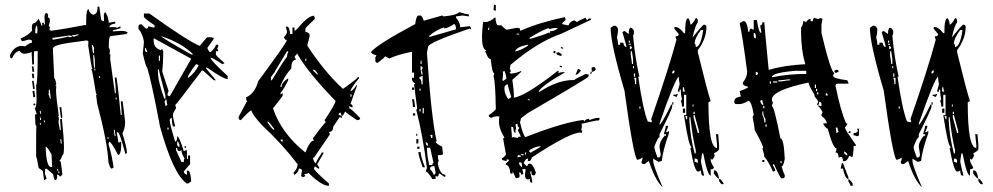

<svg xmlns="http://www.w3.org/2000/svg" viewBox="-20 -772 4281 828"><path d="M140.6 -627 141.6 -646.5 139.6 -662.1Q131.8 -661.1 131.8 -629.9ZM232.4 -24.4 236.3 -25.4 235.4 -33.2 231.4 -32.2ZM227.5 -35.2 231.4 -36.1 230.5 -43.9 226.6 -43ZM205.1 -51.8 202.1 -106.4Q183.6 -139.6 176.8 -139.6Q179.7 -51.8 200.2 -51.8ZM448.2 -172.9 447.3 -180.7H443.4L444.3 -172.9ZM246.1 -152.3 244.1 -171.9H240.2L242.2 -152.3ZM474.6 -184.6 478.5 -185.5 474.6 -211.9H470.7ZM156.2 -234.4 155.3 -242.2H151.4L152.3 -234.4ZM169.9 -244.1 173.8 -245.1 172.9 -252.9 168.9 -252ZM153.3 -253.9 157.2 -254.9 155.3 -265.6H151.4ZM153.3 -281.2 157.2 -282.2 155.3 -293.9 151.4 -293ZM479.5 -342.8 483.4 -343.8 482.4 -351.6 478.5 -350.6ZM199.2 -346.7 194.3 -385.7H190.4V-373Q190.4 -366.2 188.5 -365.2Q193.4 -359.4 195.3 -346.7ZM408.2 -435.5 412.1 -436.5 410.2 -444.3 406.2 -443.4ZM387.7 -467.8 391.6 -468.8 390.6 -476.6 386.7 -475.6ZM385.7 -479.5 389.6 -480.5 388.7 -516.6 385.7 -534.2H381.8Q383.8 -491.2 385.7 -479.5ZM380.9 -542 384.8 -543 385.7 -566.4Q380.9 -573.2 379.9 -578.1L376 -577.1ZM207 -600.6Q252 -607.4 272.5 -614.3Q280.3 -611.3 284.2 -611.3L292 -616.2L299.8 -613.3Q305.7 -618.2 318.4 -620.1V-624Q288.1 -620.1 288.1 -617.2V-616.2L279.3 -619.1L206.1 -608.4ZM217.8 4.9 212.9 -1 209 -20.5Q182.6 -44.9 178.7 -44.9L174.8 -43L173.8 -23.4L180.7 -2L173.8 3.9H169.9L165 -34.2L146.5 -47.9Q139.6 -91.8 135.7 -96.7Q135.7 -221.7 136.7 -228.5L132.8 -234.4L130.9 -278.3L138.7 -279.3L129.9 -305.7Q137.7 -306.6 137.7 -346.7L135.7 -405.3Q142.6 -406.2 142.6 -551.8L127 -550.8L126 -522.5L127 -495.1L119.1 -493.2L116.2 -548.8L108.4 -543.9L86.9 -540Q72.3 -540 64.5 -552.7Q44.9 -549.8 32.2 -521.5L31.2 -520.5Q24.4 -520.5 23.9 -525.9Q23.4 -531.2 23.4 -535.2Q39.1 -569.3 69.3 -574.2L88.9 -572.3Q106.4 -586.9 118.2 -587.9L116.2 -599.6Q112.3 -599.6 104.5 -601.6Q82 -594.7 74.2 -593.8Q73.2 -597.7 68.4 -605.5Q99.6 -618.2 118.2 -639.6L117.2 -652.3Q117.2 -670.9 126 -671.9Q134.8 -672.9 146.5 -691.4Q158.2 -668 159.2 -661.1L163.1 -662.1L161.1 -673.8H168.9L169.9 -666L173.8 -667L171.9 -696.3Q171.9 -713.9 178.7 -715.8Q187.5 -714.8 187.5 -705.1L186.5 -696.3H187.5Q194.3 -696.3 195.3 -684.6Q195.3 -676.8 190.4 -661.1L195.3 -654.3Q193.4 -647.5 193.4 -643.6Q193.4 -641.6 201.2 -639.6Q255.9 -646.5 351.6 -665V-681.6Q351.6 -732.4 362.3 -732.4Q364.3 -715.8 381.8 -708Q400.4 -712.9 400.4 -734.4V-743.2H408.2L416 -688.5Q416 -683.6 428.7 -679.7L427.7 -703.1Q427.7 -717.8 434.6 -718.8Q447.3 -701.2 449.2 -673.8L476.6 -678.7L477.5 -670.9Q452.1 -666 452.1 -656.2V-654.3L466.8 -655.3Q483.4 -655.3 484.4 -651.4Q491.2 -656.2 499 -658.2L500 -650.4L465.8 -640.6L466.8 -636.7Q491.2 -638.7 500 -638.7Q529.3 -638.7 530.3 -629.9L523.4 -625L457 -616.2Q449.2 -615.2 449.2 -576.2V-567.4Q454.1 -558.6 454.1 -552.7Q454.1 -545.9 452.1 -540Q452.1 -537.1 456.1 -537.1L455.1 -517.6L475.6 -370.1H479.5Q479.5 -404.3 474.6 -437.5H482.4Q491.2 -380.9 500 -282.2L501 -275.4L504.9 -276.4Q502.9 -322.3 501 -334L508.8 -335.9Q519.5 -252 519.5 -245.1Q519.5 -216.8 507.8 -197.3Q526.4 -137.7 527.3 -115.2Q527.3 -109.4 520.5 -108.4Q496.1 -202.1 487.3 -202.1L483.4 -201.2L491.2 -156.2L501 -161.1L502.9 -157.2V-151.4Q502.9 -105.5 489.3 -103.5Q460 -161.1 450.2 -161.1V-158.2Q450.2 -153.3 447.3 -153.3Q463.9 -97.7 469.7 -49.8L461.9 -44.9Q454.1 -44.9 447.3 -74.2Q443.4 -158.2 399.4 -324.2L394.5 -360.4Q394.5 -363.3 397.5 -363.3L393.6 -371.1Q380.9 -455.1 374 -474.6H377.9Q374 -482.4 360.4 -575.2L361.3 -594.7L353.5 -597.7L275.4 -586.9Q208 -577.1 208 -561.5L213.9 -435.5Q218.8 -431.6 222.7 -410.2Q222.7 -406.2 218.8 -404.3Q218.8 -402.3 220.7 -402.3H222.7Q221.7 -393.6 221.7 -383.8Q221.7 -354.5 233.4 -273.4Q233.4 -269.5 229.5 -268.6Q230.5 -265.6 234.4 -265.6L232.4 -245.1L238.3 -210.9H242.2L239.3 -257.8L247.1 -259.8Q255.9 -173.8 255.9 -134.8Q255.9 -103.5 249 -102.5Q242.2 -81.1 236.3 -80.1L242.2 -73.2L249 -21.5Q249 -16.6 238.3 -9.8Q238.3 -15.6 225.6 -19.5L226.6 -11.7Q226.6 3.9 217.8 4.9ZM243.2 -261.7 236.3 -308.6 244.1 -310.5 249 -268.6Q249 -263.7 243.2 -261.7ZM125 -317.4 124 -324.2 130.9 -326.2 132.8 -318.4ZM124 -352.5 120.1 -378.9 127.9 -380.9 131.8 -353.5ZM123 -387.7 118.2 -422.9 125 -423.8 129.9 -388.7ZM120.1 -434.6 117.2 -454.1 125 -455.1 127.9 -435.5ZM120.1 -461.9 117.2 -485.4 124 -486.3 127.9 -462.9Z M600.6 -713.9H624Q795.9 -590.8 841.8 -574.2Q871.1 -611.3 874 -611.3H892.6L902.3 -607.4Q902.3 -602.5 874 -565.4Q880.9 -546.9 887.7 -546.9Q911.1 -568.4 911.1 -579.1H920.9V-570.3Q920.9 -565.4 916 -565.4L920.9 -555.7V-550.8H911.1V-537.1Q911.1 -532.2 948.2 -500L939.5 -495.1Q896.5 -523.4 887.7 -523.4Q887.7 -511.7 961.9 -444.3V-430.7Q944.3 -430.7 878.9 -476.6L869.1 -481.4V-476.6L911.1 -425.8H902.3L855.5 -467.8H850.6Q739.3 -319.3 735.4 -319.3Q739.3 -310.5 739.3 -305.7Q725.6 -284.2 725.6 -277.3Q725.6 -265.6 735.4 -226.6H725.6Q720.7 -244.1 720.7 -263.7Q711.9 -261.7 711.9 -253.9Q711.9 -238.3 735.4 -161.1Q744.1 -161.1 744.1 -184.6Q753.9 -181.6 772.5 -120.1L781.2 -124H786.1V-86.9H791V-101.6H799.8V-64.5Q772.5 -34.2 772.5 -31.2Q772.5 -24.4 786.1 -17.6V-36.1H791Q800.8 -36.1 804.7 9.8L791 19.5H786.1Q727.5 -18.6 669.9 -226.6Q632.8 -423.8 614.3 -481.4Q609.4 -481.4 595.7 -542Q600.6 -583 600.6 -592.8Q596.7 -622.1 577.1 -648.4V-658.2Q578.1 -667 586.9 -667H590.8L609.4 -648.4Q619.1 -648.4 619.1 -658.2L642.6 -653.3H646.5V-663.1Q600.6 -693.4 600.6 -700.2ZM674.8 -616.2Q681.6 -606.4 804.7 -537.1H813.5Q763.7 -586.9 674.8 -616.2ZM642.6 -607.4V-597.7Q642.6 -563.5 674.8 -555.7Q674.8 -560.5 679.7 -560.5L683.6 -550.8V-528.3Q683.6 -502.9 679.7 -462.9L707 -379.9Q702.1 -371.1 702.1 -361.3L711.9 -356.4L804.7 -518.6ZM605.5 -565.4V-550.8L614.3 -546.9V-550.8Q609.4 -560.5 609.4 -565.4ZM665 -532.2V-509.8H669.9V-532.2ZM791 -444.3V-435.5Q823.2 -460 836.9 -491.2L828.1 -495.1Q821.3 -495.1 791 -444.3ZM661.1 -472.7V-462.9Q661.1 -420.9 688.5 -346.7H693.4V-361.3Q665 -465.8 665 -472.7ZM693.4 -342.8Q693.4 -333 688.5 -333Q693.4 -325.2 693.4 -314.5L702.1 -319.3Q698.2 -327.1 698.2 -342.8ZM702.1 -221.7V-212.9H707V-221.7ZM744.1 -161.1V-147.5Q746.1 -138.7 753.9 -138.7V-147.5Q749 -156.2 749 -161.1ZM776.4 -142.6H781.2V-133.8H776.4ZM739.3 -133.8V-124L762.7 -73.2H772.5Q772.5 -86.9 776.4 -86.9Q762.7 -110.4 762.7 -124L753.9 -120.1Q744.1 -120.1 744.1 -133.8Z M1454.1 -272.5Q1449.2 -281.2 1449.2 -286.1Q1440.4 -285.2 1440.4 -277.3Q1449.2 -272.5 1454.1 -272.5ZM1199.2 -161.1V-169.9H1189.5Q1191.4 -161.1 1199.2 -161.1ZM1162.1 -211.9V-216.8Q1138.7 -249 1133.8 -249V-244.1Q1155.3 -211.9 1162.1 -211.9ZM1496.1 -355.5V-365.2H1491.2V-355.5ZM1352.5 -448.2Q1342.8 -471.7 1329.1 -471.7Q1329.1 -465.8 1352.5 -448.2ZM1300.8 -508.8V-518.6H1296.9V-508.8ZM1296.9 -114.3Q1316.4 -166 1334 -166L1329.1 -174.8Q1379.9 -244.1 1384.8 -244.1L1379.9 -253.9Q1426.8 -324.2 1426.8 -336.9Q1307.6 -460 1263.7 -537.1V-541Q1260.7 -541 1250 -527.3L1254.9 -518.6V-513.7Q1236.3 -513.7 1236.3 -476.6Q1210.9 -451.2 1189.5 -402.3V-397.5H1194.3Q1194.3 -416 1222.7 -434.6V-425.8Q1205.1 -389.6 1189.5 -370.1V-365.2L1199.2 -370.1V-360.4Q1199.2 -356.4 1157.2 -304.7Q1193.4 -197.3 1296.9 -114.3ZM1152.3 -425.8Q1203.1 -510.7 1217.8 -527.3Q1217.8 -538.1 1222.7 -545.9V-550.8H1217.8L1167 -466.8Q1167 -462.9 1148.4 -439.5V-425.8ZM1454.1 -272.5V-262.7L1445.3 -267.6L1417 -225.6Q1417 -203.1 1398.4 -203.1L1403.3 -193.4L1334 -91.8H1329.1Q1335 -68.4 1342.8 -68.4Q1342.8 -76.2 1366.2 -110.4V-114.3H1375V-110.4L1347.7 -63.5L1356.4 -49.8V-44.9H1352.5L1337.9 -54.7L1334 -44.9Q1334 -37.1 1398.4 19.5V29.3Q1366.2 29.3 1310.5 -26.4Q1302.7 -21.5 1292 -21.5L1296.9 -12.7L1287.1 -7.8L1278.3 -12.7L1282.2 -36.1Q1282.2 -44.9 1268.6 -44.9Q1268.6 -31.2 1250 -17.6L1245.1 -26.4Q1263.7 -45.9 1263.7 -63.5Q1193.4 -155.3 1111.3 -230.5Q1064.5 -282.2 1064.5 -295.9Q1056.6 -295.9 1018.6 -253.9Q1008.8 -253.9 1008.8 -267.6L1041 -328.1Q1041 -333 1045.9 -333Q1041 -341.8 1041 -351.6Q1081.1 -371.1 1092.8 -420.9Q1203.1 -570.3 1217.8 -597.7Q1210.9 -597.7 1204.1 -611.3Q1217.8 -626 1217.8 -634.8L1212.9 -657.2H1217.8Q1228.5 -657.2 1231.4 -625H1241.2V-653.3H1250V-638.7Q1254.9 -638.7 1287.1 -675.8Q1315.4 -704.1 1334 -704.1L1337.9 -694.3V-690.4Q1296.9 -652.3 1296.9 -648.4V-634.8Q1315.4 -631.8 1315.4 -620.1Q1315.4 -611.3 1305.7 -579.1V-574.2Q1380.9 -460 1459 -388.7Q1518.6 -430.7 1523.4 -439.5H1528.3V-434.6Q1494.1 -393.6 1491.2 -378.9Q1500 -378.9 1519.5 -407.2V-402.3L1491.2 -323.2Q1501 -322.3 1501 -309.6H1496.1L1486.3 -314.5V-304.7Q1493.2 -304.7 1533.2 -262.7Q1533.2 -253.9 1519.5 -253.9Q1482.4 -278.3 1467.8 -291Q1460.9 -272.5 1454.1 -272.5Z M1831.1 -612.3 1946.3 -645.5Q1946.3 -668 1937.5 -668Q1909.2 -649.4 1895.5 -649.4V-654.3Q1856.4 -640.6 1831.1 -617.2ZM1849.6 -18.6Q1858.4 -18.6 1858.4 -28.3L1853.5 -55.7Q1835 -55.7 1835 -46.9V-42Q1849.6 -26.4 1849.6 -18.6ZM1844.7 -60.5Q1844.7 -69.3 1849.6 -69.3L1835 -134.8H1821.3V-129.9Q1821.3 -103.5 1831.1 -60.5ZM1826.2 -143.6Q1826.2 -158.2 1816.4 -158.2V-153.3Q1818.4 -143.6 1826.2 -143.6ZM1844.7 -176.8V-190.4H1835Q1839.8 -181.6 1839.8 -176.8ZM1793.9 -292V-301.8H1789.1V-292ZM1807.6 -283.2V-306.6H1802.7V-283.2ZM1793.9 -380.9V-389.6H1789.1V-380.9ZM1802.7 -408.2V-445.3Q1793.9 -440.4 1789.1 -440.4V-431.6Q1797.9 -431.6 1797.9 -408.2ZM1802.7 -450.2Q1802.7 -460 1797.9 -468.8Q1802.7 -477.5 1802.7 -482.4L1793.9 -487.3V-473.6L1797.9 -450.2ZM1797.9 -496.1V-510.7H1793.9V-496.1ZM1858.4 0H1844.7Q1824.2 -32.2 1816.4 -32.2Q1816.4 -37.1 1821.3 -46.9Q1802.7 -192.4 1775.4 -296.9Q1775.4 -301.8 1779.3 -301.8L1765.6 -408.2Q1770.5 -408.2 1770.5 -413.1Q1763.7 -413.1 1756.8 -426.8V-436.5H1765.6V-459H1756.8V-547.9H1752Q1687.5 -534.2 1659.2 -519.5L1640.6 -529.3Q1640.6 -524.4 1608.4 -501Q1598.6 -501 1598.6 -510.7V-524.4L1603.5 -533.2Q1580.1 -540 1580.1 -547.9Q1608.4 -582 1770.5 -668Q1775.4 -705.1 1784.2 -705.1H1793.9Q1799.8 -705.1 1807.6 -682.6L1886.7 -705.1Q1890.6 -705.1 1890.6 -701.2Q1945.3 -705.1 1960.9 -719.7Q1991.2 -710 2002 -710V-701.2Q1998 -701.2 1974.6 -705.1L1946.3 -701.2V-696.3Q1964.8 -674.8 1964.8 -654.3L2006.8 -659.2L2011.7 -649.4V-645.5Q2006.8 -645.5 2006.8 -649.4Q1826.2 -587.9 1826.2 -570.3Q1821.3 -546.9 1821.3 -543Q1839.8 -262.7 1863.3 -162.1H1858.4Q1858.4 -153.3 1886.7 -139.6L1890.6 -106.4Q1883.8 -102.5 1868.2 -102.5Q1868.2 -86.9 1872.1 -79.1Q1868.2 -70.3 1868.2 -65.4Q1877.9 -18.6 1900.4 -18.6V-9.8H1895.5L1877 -23.4H1872.1Q1872.1 -9.8 1863.3 -9.8Q1863.3 -13.7 1858.4 -13.7ZM1812.5 -50.8H1802.7Q1784.2 -101.6 1784.2 -116.2H1793.9Q1793.9 -98.6 1812.5 -50.8ZM1789.1 -129.9H1779.3V-139.6H1789.1ZM1784.2 -153.3H1775.4V-171.9H1784.2ZM1779.3 -185.5H1775.4V-195.3H1779.3ZM1770.5 -273.4H1760.7V-283.2H1770.5ZM1770.5 -310.5H1760.7Q1760.7 -325.2 1756.8 -343.8H1765.6ZM1765.6 -384.8H1756.8V-394.5H1765.6Z M2267.6 -604.5Q2324.2 -621.1 2347.7 -631.8L2351.6 -629.9L2352.5 -637.7H2357.4Q2370.1 -637.7 2386.7 -650.4Q2380.9 -651.4 2375 -651.4Q2363.3 -651.4 2350.6 -646.5Q2348.6 -646.5 2348.6 -649.4V-650.4Q2332 -650.4 2264.6 -609.4L2263.7 -604.5ZM2230.5 -50.8 2231.4 -55.7Q2229.5 -63.5 2229.5 -67.4V-70.3L2219.7 -72.3L2218.8 -66.4Q2218.8 -60.5 2230.5 -50.8ZM2210.9 -93.8Q2218.8 -95.7 2222.7 -95.7H2225.6L2226.6 -100.6L2213.9 -103.5ZM2237.3 -101.6 2238.3 -106.4 2228.5 -108.4 2227.5 -103.5ZM2247.1 -104.5 2249 -114.3 2245.1 -115.2 2243.2 -105.5ZM2267.6 -113.3Q2311.5 -137.7 2312.5 -140.6L2308.6 -141.6Q2274.4 -136.7 2260.7 -120.1ZM2212.9 -176.8Q2213.9 -182.6 2220.7 -182.6L2225.6 -181.6V-182.6Q2225.6 -186.5 2212.9 -210.9Q2218.8 -217.8 2219.7 -221.7Q2211.9 -223.6 2211.9 -234.4V-238.3L2203.1 -236.3L2206.1 -212.9L2203.1 -213.9V-198.2Q2194.3 -200.2 2193.4 -223.6L2185.5 -225.6L2184.6 -221.7Q2187.5 -191.4 2187.5 -181.6L2186.5 -178.7L2194.3 -180.7ZM2264.6 -338.9V-342.8L2256.8 -344.7L2255.9 -340.8ZM2171.9 -345.7Q2177.7 -345.7 2184.6 -354.5Q2169.9 -400.4 2169.9 -407.2V-408.2H2168Q2163.1 -408.2 2156.2 -399.4Q2155.3 -394.5 2155.3 -388.7Q2155.3 -369.1 2170.9 -345.7ZM2151.4 -423.8Q2153.3 -423.8 2164.1 -433.6Q2159.2 -464.8 2153.3 -466.8Q2152.3 -462.9 2149.4 -462.9H2148.4Q2149.4 -460 2149.4 -453.1Q2149.4 -443.4 2146.5 -424.8ZM2201.2 -549.8Q2226.6 -554.7 2256.8 -575.2L2257.8 -579.1H2254.9Q2206.1 -569.3 2201.2 -549.8ZM2087.9 -642.6 2090.8 -652.3 2086.9 -653.3 2084 -643.6ZM2216.8 -622.1 2217.8 -626 2209 -627.9 2208 -624ZM2275.4 16.6Q2264.6 14.6 2264.6 5.9L2265.6 0L2255.9 2Q2244.1 0 2244.1 -15.6Q2244.1 -26.4 2247.1 -42L2242.2 -43L2232.4 -42L2237.3 -21.5L2226.6 -18.6V-21.5Q2226.6 -27.3 2219.7 -29.3L2218.8 -25.4Q2220.7 -19.5 2220.7 -13.7L2219.7 -6.8L2209 -3.9L2204.1 -4.9L2191.4 -32.2L2189.5 -22.5L2180.7 -24.4Q2178.7 -58.6 2160.2 -62.5L2162.1 -67.4Q2173.8 -76.2 2175.8 -83L2166 -85L2164.1 -77.1Q2157.2 -79.1 2150.9 -80.6Q2144.5 -82 2144.5 -87.9V-90.8H2145.5Q2151.4 -90.8 2162.1 -105.5L2149.4 -175.8H2151.4Q2154.3 -175.8 2155.3 -178.7Q2131.8 -215.8 2131.8 -249Q2131.8 -259.8 2133.8 -269.5L2125 -270.5Q2112.3 -270.5 2098.6 -263.7Q2087.9 -266.6 2087.9 -273.4V-275.4Q2116.2 -294.9 2118.2 -301.8Q2116.2 -423.8 2108.4 -442.4L2111.3 -456.1Q2101.6 -458 2096.7 -516.6Q2083 -519.5 2075.2 -545.9L2070.3 -546.9L2077.1 -554.7Q2058.6 -559.6 2058.6 -612.3Q2058.6 -638.7 2063.5 -677.7L2072.3 -676.8Q2092.8 -676.8 2116.2 -698.2Q2119.1 -664.1 2127 -663.1H2141.6Q2159.2 -645.5 2165 -643.6L2210 -652.3L2222.7 -649.4L2221.7 -645.5Q2221.7 -640.6 2225.6 -639.6Q2300.8 -673.8 2416 -698.2L2418.9 -688.5L2418 -684.6L2405.3 -672.9L2404.3 -668L2431.6 -662.1Q2435.5 -677.7 2456.1 -684.6Q2463.9 -678.7 2468.8 -676.8Q2469.7 -680.7 2505.9 -696.3Q2505.9 -687.5 2513.7 -685.5Q2515.6 -692.4 2523.4 -692.4L2529.3 -691.4L2528.3 -686.5L2399.4 -626Q2298.8 -591.8 2181.6 -492.2L2178.7 -477.5L2183.6 -462.9H2182.6Q2179.7 -462.9 2177.7 -459Q2181.6 -458 2181.6 -455.1V-454.1Q2208 -457 2227.5 -465.8V-461.9L2189.5 -427.7Q2196.3 -378.9 2196.3 -359.4L2195.3 -350.6Q2246.1 -357.4 2385.7 -466.8L2389.6 -465.8L2387.7 -457Q2398.4 -460.9 2408.2 -460.9Q2413.1 -460.9 2417 -460Q2315.4 -402.3 2302.7 -377L2306.6 -376Q2385.7 -426.8 2450.2 -426.8H2457Q2459 -431.6 2505.9 -453.1L2519.5 -450.2Q2518.6 -446.3 2517.1 -440.9Q2515.6 -435.5 2255.9 -284.2L2226.6 -261.7L2222.7 -244.1Q2235.4 -188.5 2246.1 -180.7Q2410.2 -245.1 2497.1 -254.9V-252.9Q2497.1 -250 2501 -249Q2502 -255.9 2517.6 -259.8Q2521.5 -258.8 2521.5 -255.9V-253.9Q2545.9 -263.7 2559.6 -263.7L2566.4 -262.7L2563.5 -252.9H2561.5Q2549.8 -252.9 2488.3 -238.3Q2489.3 -234.4 2489.3 -229.5Q2489.3 -221.7 2486.3 -210L2491.2 -209L2489.3 -199.2L2482.4 -200.2Q2436.5 -200.2 2273.4 -92.8Q2269.5 -77.1 2261.7 -77.1L2255.9 -78.1L2257.8 -87.9H2255.9Q2246.1 -87.9 2238.3 -68.4L2250 -56.6L2253.9 -55.7Q2256.8 -66.4 2264.6 -66.4Q2278.3 -66.4 2291 -27.3Q2288.1 -15.6 2281.2 -15.6Q2271.5 -15.6 2271.5 -26.4L2272.5 -32.2L2267.6 -33.2L2266.6 -28.3Q2275.4 2.9 2275.4 13.7ZM2403.3 -481.4 2393.6 -484.4 2394.5 -489.3 2404.3 -486.3ZM2529.3 -452.1 2525.4 -453.1 2527.3 -462.9 2532.2 -461.9ZM2461.9 -449.2 2472.7 -475.6Q2475.6 -474.6 2478.5 -472.7Q2481.4 -470.7 2485.4 -467.8Q2471.7 -449.2 2461.9 -449.2ZM2532.2 -461.9 2531.2 -480.5 2542 -483.4Q2548.8 -479.5 2548.8 -473.6Q2548.8 -465.8 2532.2 -461.9ZM2400.4 -530.3 2386.7 -534.2Q2379.9 -536.1 2379.9 -542V-544.9L2389.6 -546.9Q2398.4 -540 2402.3 -539.1ZM2374 -542 2366.2 -543.9 2368.2 -552.7 2376 -550.8ZM2408.2 -561.5 2398.4 -564.5 2399.4 -569.3 2409.2 -566.4ZM2118.2 -725.6 2108.4 -728.5 2110.4 -752 2118.2 -750Z M2948.2 -693.4Q2957 -682.6 2957 -666Q2965.8 -666 2980.5 -693.4H2985.4L2989.3 -684.6V-674.8Q2978.5 -664.1 2966.8 -610.4Q3010.7 -666 3016.6 -666Q3026.4 -664.1 3026.4 -656.2Q3026.4 -604.5 2989.3 -555.7V-546.9Q3031.2 -375 3044.9 -335.9L3035.2 -331.1Q3035.2 -133.8 3072.3 -133.8V-147.5L3067.4 -193.4H3077.1L3081.1 -147.5V-128.9Q3081.1 -122.1 3058.6 -110.4L3062.5 -101.6Q3055.7 -83 3048.8 -83Q3048.8 -87.9 3044.9 -87.9V-83Q3044.9 -71.3 3058.6 -50.8Q3058.6 -42 3044.9 -42V-14.6Q3031.2 -14.6 3012.7 -110.4H3007.8L3002.9 -78.1Q3002.9 -69.3 3016.6 -14.6H3012.7Q3002.9 -14.6 3002.9 -37.1L2994.1 -32.2H2989.3Q2975.6 -32.2 2957 -133.8Q2961.9 -133.8 2961.9 -138.7Q2950.2 -138.7 2929.7 -275.4H2939.5V-363.3H2929.7V-312.5H2920.9Q2920.9 -328.1 2916 -335.9L2920.9 -344.7Q2916 -361.3 2916 -385.7H2911.1V-377H2902.3L2911.1 -409.2Q2907.2 -426.8 2907.2 -441.4Q2890.6 -430.7 2824.2 -239.3V-234.4Q2833 -236.3 2875 -321.3H2878.9V-312.5Q2878.9 -300.8 2824.2 -193.4V-179.7Q2816.4 -179.7 2801.8 -138.7Q2801.8 -127.9 2815.4 -92.8H2819.3Q2829.1 -92.8 2829.1 -106.4L2824.2 -138.7Q2824.2 -162.1 2847.7 -188.5Q2847.7 -184.6 2851.6 -184.6V-193.4H2842.8Q2851.6 -222.7 2851.6 -229.5H2861.3Q2861.3 -221.7 2851.6 -202.1H2856.4L2865.2 -207V-198.2Q2837.9 -121.1 2834 -78.1Q2824.2 -74.2 2819.3 -74.2L2796.9 -87.9V-78.1Q2796.9 -58.6 2837.9 36.1Q2803.7 2.9 2778.3 -78.1L2759.8 -64.5H2755.9Q2746.1 -64.5 2746.1 -74.2Q2751 -82 2751 -92.8Q2736.3 -83 2727.5 -83Q2710.9 -103.5 2672.9 -381.8Q2613.3 -583 2613.3 -652.3L2627 -661.1H2631.8Q2638.7 -661.1 2645.5 -647.5Q2645.5 -628.9 2640.6 -610.4Q2645.5 -592.8 2645.5 -579.1H2654.3V-587.9H2668Q2670.9 -569.3 2681.6 -569.3Q2681.6 -575.2 2664.1 -633.8L2672.9 -638.7L2691.4 -625Q2691.4 -652.3 2700.2 -652.3Q2707 -652.3 2713.9 -638.7V-633.8Q2713.9 -620.1 2710 -620.1Q2718.8 -521.5 2737.3 -441.4H2732.4Q2752 -302.7 2773.4 -248Q2778.3 -248 2788.1 -244.1Q2788.1 -248 2792 -248L2788.1 -257.8Q2865.2 -480.5 2897.5 -601.6L2893.6 -610.4V-615.2Q2907.2 -615.2 2907.2 -625L2888.7 -647.5V-656.2Q2909.2 -656.2 2929.7 -628.9H2934.6V-633.8Q2934.6 -693.4 2948.2 -693.4ZM3002.9 -642.6Q2975.6 -607.4 2975.6 -583Q2980.5 -583 2980.5 -569.3Q3002 -569.3 3012.7 -642.6ZM2691.4 -596.7V-587.9H2696.3V-596.7ZM2691.4 -583V-579.1H2700.2V-583ZM2696.3 -574.2V-560.5Q2705.1 -560.5 2705.1 -569.3ZM2700.2 -550.8V-533.2Q2705.1 -507.8 2705.1 -496.1H2710V-518.6L2705.1 -550.8ZM2710 -487.3V-477.5H2713.9V-487.3ZM2878.9 -459V-455.1Q2888.7 -455.1 2888.7 -463.9V-468.8Q2878.9 -466.8 2878.9 -459ZM2713.9 -455.1V-441.4H2718.8V-455.1ZM2713.9 -436.5Q2718.8 -429.7 2718.8 -409.2H2723.6V-436.5ZM2924.8 -395.5V-377H2934.6Q2929.7 -384.8 2929.7 -395.5ZM2902.3 -367.2V-363.3L2897.5 -353.5Q2888.7 -358.4 2883.8 -358.4V-363.3Q2894.5 -363.3 2902.3 -367.2ZM2878.9 -331.1H2883.8V-321.3H2878.9ZM2966.8 -321.3V-312.5H2970.7V-321.3ZM2737.3 -312.5V-303.7H2742.2V-312.5ZM2924.8 -303.7H2934.6V-285.2H2924.8ZM2970.7 -290V-280.3H2975.6V-290ZM2970.7 -275.4V-266.6L2989.3 -198.2H2994.1V-207L2975.6 -275.4ZM2934.6 -271.5Q2939.5 -262.7 2939.5 -257.8H2943.4V-271.5ZM2953.1 -266.6V-252.9Q2957 -177.7 2975.6 -110.4H2980.5V-124Q2966.8 -177.7 2957 -266.6ZM2975.6 -87.9V-74.2Q2980.5 -74.2 2989.3 -69.3V-78.1Q2989.3 -87.9 2980.5 -87.9ZM3058.6 -37.1H3062.5Q3075.2 -37.1 3081.1 -1Q3075.2 -1 3058.6 -23.4ZM3081.1 -1Q3088.9 -1 3099.6 17.6V22.5H3094.7Q3088.9 22.5 3081.1 8.8Z M3494.1 -694.3Q3503.9 -690.4 3508.8 -690.4Q3517.6 -694.3 3522.5 -694.3Q3522.5 -690.4 3527.3 -690.4L3522.5 -667V-629.9Q3563.5 -458 3578.1 -458L3573.2 -448.2V-444.3Q3573.2 -433.6 3633.8 -425.8L3638.7 -416V-411.1H3591.8Q3583 -410.2 3583 -402.3Q3605.5 -292 3628.9 -240.2H3633.8V-235.4L3624 -221.7Q3624 -212.9 3670.9 -147.5V-142.6H3661.1V-128.9L3657.2 -95.7H3652.3L3642.6 -100.6Q3633.8 -79.1 3624 -77.1H3615.2Q3615.2 -95.7 3605.5 -95.7L3596.7 -91.8Q3596.7 -114.3 3583 -114.3L3586.9 -124V-132.8Q3572.3 -132.8 3549.8 -216.8Q3543 -216.8 3531.2 -235.4V-240.2H3545.9Q3543.9 -256.8 3522.5 -272.5V-277.3L3527.3 -286.1Q3527.3 -293.9 3508.8 -314.5V-318.4L3517.6 -314.5H3522.5V-323.2Q3522.5 -333 3512.7 -333Q3512.7 -318.4 3503.9 -318.4V-323.2L3508.8 -333Q3508.8 -336.9 3490.2 -360.4H3494.1Q3466.8 -405.3 3466.8 -416Q3308.6 -382.8 3308.6 -341.8Q3308.6 -336.9 3313.5 -328.1Q3308.6 -319.3 3308.6 -314.5Q3318.4 -314.5 3345.7 -174.8Q3360.4 -174.8 3364.3 -86.9Q3358.4 -54.7 3350.6 -54.7Q3357.4 -28.3 3364.3 -17.6V-12.7Q3364.3 -2.9 3355.5 -2.9H3350.6Q3344.7 -2.9 3318.4 -63.5H3313.5V-58.6Q3323.2 -43.9 3323.2 -36.1L3313.5 -31.2Q3294.9 -75.2 3276.4 -95.7Q3276.4 -103.5 3267.6 -132.8H3271.5Q3271.5 -144.5 3234.4 -211.9Q3234.4 -223.6 3225.6 -267.6L3230.5 -277.3Q3220.7 -336.9 3207 -336.9Q3183.6 -323.2 3169.9 -323.2H3156.2Q3146.5 -323.2 3146.5 -333Q3146.5 -352.5 3174.8 -355.5L3169.9 -378.9Q3207 -392.6 3207 -397.5Q3183.6 -403.3 3183.6 -411.1V-416Q3202.1 -439.5 3202.1 -462.9Q3183.6 -607.4 3169.9 -671.9L3183.6 -680.7H3188.5Q3201.2 -680.7 3207 -634.8H3211.9Q3211.9 -648.4 3220.7 -648.4L3230.5 -643.6V-685.5H3244.1Q3252 -629.9 3262.7 -629.9V-638.7L3257.8 -662.1Q3267.6 -662.1 3267.6 -675.8H3276.4Q3276.4 -659.2 3294.9 -471.7H3299.8Q3361.3 -490.2 3453.1 -495.1Q3434.6 -555.7 3434.6 -634.8V-653.3Q3443.4 -663.1 3443.4 -680.7H3448.2L3457 -675.8Q3457 -682.6 3471.7 -690.4H3475.6V-680.7H3485.4Q3485.4 -694.3 3494.1 -694.3ZM3230.5 -629.9V-616.2Q3231.4 -606.4 3239.3 -606.4V-620.1Q3239.3 -629.9 3230.5 -629.9ZM3308.6 -439.5H3313.5Q3378.9 -453.1 3457 -453.1V-466.8H3411.1Q3308.6 -458 3308.6 -439.5ZM3586.9 -471.7Q3596.7 -470.7 3596.7 -462.9L3586.9 -458Q3578.1 -458 3578.1 -466.8ZM3239.3 -462.9V-448.2Q3249 -448.2 3249 -458ZM3336.9 -425.8V-420.9H3350.6Q3376 -425.8 3387.7 -425.8V-429.7H3378.9Q3353.5 -425.8 3336.9 -425.8ZM3299.8 -420.9V-411.1H3304.7V-420.9ZM3313.5 -420.9V-416H3332V-420.9ZM3494.1 -407.2V-392.6H3499V-407.2ZM3499 -388.7V-378.9H3503.9V-388.7ZM3503.9 -374V-365.2H3508.8V-374ZM3541 -370.1V-360.4H3549.8Q3549.8 -370.1 3541 -370.1ZM3257.8 -336.9Q3264.6 -318.4 3271.5 -318.4V-323.2Q3267.6 -331.1 3267.6 -341.8ZM3271.5 -314.5V-304.7H3276.4V-314.5ZM3267.6 -291V-277.3Q3276.4 -258.8 3276.4 -244.1H3281.2V-258.8Q3271.5 -272.5 3271.5 -291ZM3281.2 -235.4V-225.6H3286.1V-235.4ZM3583 -221.7Q3586.9 -213.9 3586.9 -198.2L3596.7 -203.1Q3591.8 -210.9 3591.8 -221.7ZM3675.8 -216.8H3684.6V-193.4Q3684.6 -184.6 3675.8 -184.6Q3667 -188.5 3661.1 -188.5V-198.2Q3679.7 -198.2 3679.7 -211.9Q3675.8 -211.9 3675.8 -216.8ZM3647.5 -207V-198.2H3638.7Q3639.6 -207 3647.5 -207ZM3620.1 -119.1V-114.3Q3620.1 -107.4 3633.8 -100.6V-105.5Q3633.8 -112.3 3620.1 -119.1ZM3267.6 -82H3276.4V-73.2H3267.6ZM3345.7 -77.1V-68.4H3350.6V-77.1ZM3610.4 -68.4H3615.2L3638.7 -7.8V1Q3624 -2 3615.2 -44.9H3605.5ZM3638.7 1Q3645.5 1 3657.2 19.5V29.3H3647.5Q3647.5 22.5 3638.7 10.7Z M4066.4 -693.4Q4075.2 -682.6 4075.2 -666Q4084 -666 4098.6 -693.4H4103.5L4107.4 -684.6V-674.8Q4096.7 -664.1 4085 -610.4Q4128.9 -666 4134.8 -666Q4144.5 -664.1 4144.5 -656.2Q4144.5 -604.5 4107.4 -555.7V-546.9Q4149.4 -375 4163.1 -335.9L4153.3 -331.1Q4153.3 -133.8 4190.4 -133.8V-147.5L4185.5 -193.4H4195.3L4199.2 -147.5V-128.9Q4199.2 -122.1 4176.8 -110.4L4180.7 -101.6Q4173.8 -83 4167 -83Q4167 -87.9 4163.1 -87.9V-83Q4163.1 -71.3 4176.8 -50.8Q4176.8 -42 4163.1 -42V-14.6Q4149.4 -14.6 4130.9 -110.4H4126L4121.1 -78.1Q4121.1 -69.3 4134.8 -14.6H4130.9Q4121.1 -14.6 4121.1 -37.1L4112.3 -32.2H4107.4Q4093.8 -32.2 4075.2 -133.8Q4080.1 -133.8 4080.1 -138.7Q4068.4 -138.7 4047.9 -275.4H4057.6V-363.3H4047.9V-312.5H4039.1Q4039.1 -328.1 4034.2 -335.9L4039.1 -344.7Q4034.2 -361.3 4034.2 -385.7H4029.3V-377H4020.5L4029.3 -409.2Q4025.4 -426.8 4025.4 -441.4Q4008.8 -430.7 3942.4 -239.3V-234.4Q3951.2 -236.3 3993.2 -321.3H3997.1V-312.5Q3997.1 -300.8 3942.4 -193.4V-179.7Q3934.6 -179.7 3919.9 -138.7Q3919.9 -127.9 3933.6 -92.8H3937.5Q3947.3 -92.8 3947.3 -106.4L3942.4 -138.7Q3942.4 -162.1 3965.8 -188.5Q3965.8 -184.6 3969.7 -184.6V-193.4H3960.9Q3969.7 -222.7 3969.7 -229.5H3979.5Q3979.5 -221.7 3969.7 -202.1H3974.6L3983.4 -207V-198.2Q3956.1 -121.1 3952.1 -78.1Q3942.4 -74.2 3937.5 -74.2L3915 -87.9V-78.1Q3915 -58.6 3956.1 36.1Q3921.9 2.9 3896.5 -78.1L3877.9 -64.5H3874Q3864.3 -64.5 3864.3 -74.2Q3869.1 -82 3869.1 -92.8Q3854.5 -83 3845.7 -83Q3829.1 -103.5 3791 -381.8Q3731.4 -583 3731.4 -652.3L3745.1 -661.1H3750Q3756.8 -661.1 3763.7 -647.5Q3763.7 -628.9 3758.8 -610.4Q3763.7 -592.8 3763.7 -579.1H3772.5V-587.9H3786.1Q3789.1 -569.3 3799.8 -569.3Q3799.8 -575.2 3782.2 -633.8L3791 -638.7L3809.6 -625Q3809.6 -652.3 3818.4 -652.3Q3825.2 -652.3 3832 -638.7V-633.8Q3832 -620.1 3828.1 -620.1Q3836.9 -521.5 3855.5 -441.4H3850.6Q3870.1 -302.7 3891.6 -248Q3896.5 -248 3906.2 -244.1Q3906.2 -248 3910.2 -248L3906.2 -257.8Q3983.4 -480.5 4015.6 -601.6L4011.7 -610.4V-615.2Q4025.4 -615.2 4025.4 -625L4006.8 -647.5V-656.2Q4027.3 -656.2 4047.9 -628.9H4052.7V-633.8Q4052.7 -693.4 4066.4 -693.4ZM4121.1 -642.6Q4093.8 -607.4 4093.8 -583Q4098.6 -583 4098.6 -569.3Q4120.1 -569.3 4130.9 -642.6ZM3809.6 -596.7V-587.9H3814.5V-596.7ZM3809.6 -583V-579.1H3818.4V-583ZM3814.5 -574.2V-560.5Q3823.2 -560.5 3823.2 -569.3ZM3818.4 -550.8V-533.2Q3823.2 -507.8 3823.2 -496.1H3828.1V-518.6L3823.2 -550.8ZM3828.1 -487.3V-477.5H3832V-487.3ZM3997.1 -459V-455.1Q4006.8 -455.1 4006.8 -463.9V-468.8Q3997.1 -466.8 3997.1 -459ZM3832 -455.1V-441.4H3836.9V-455.1ZM3832 -436.5Q3836.9 -429.7 3836.9 -409.2H3841.8V-436.5ZM4043 -395.5V-377H4052.7Q4047.9 -384.8 4047.9 -395.5ZM4020.5 -367.2V-363.3L4015.6 -353.5Q4006.8 -358.4 4002 -358.4V-363.3Q4012.7 -363.3 4020.5 -367.2ZM3997.1 -331.1H4002V-321.3H3997.1ZM4085 -321.3V-312.5H4088.9V-321.3ZM3855.5 -312.5V-303.7H3860.4V-312.5ZM4043 -303.7H4052.7V-285.2H4043ZM4088.9 -290V-280.3H4093.8V-290ZM4088.9 -275.4V-266.6L4107.4 -198.2H4112.3V-207L4093.8 -275.4ZM4052.7 -271.5Q4057.6 -262.7 4057.6 -257.8H4061.5V-271.5ZM4071.3 -266.6V-252.9Q4075.2 -177.7 4093.8 -110.4H4098.6V-124Q4085 -177.7 4075.2 -266.6ZM4093.8 -87.9V-74.2Q4098.6 -74.2 4107.4 -69.3V-78.1Q4107.4 -87.9 4098.6 -87.9ZM4176.8 -37.1H4180.7Q4193.4 -37.1 4199.2 -1Q4193.4 -1 4176.8 -23.4ZM4199.2 -1Q4207 -1 4217.8 17.6V22.5H4212.9Q4207 22.5 4199.2 8.8Z"/></svg>

Font: Blackcraft
Style: Regular
Weight: 400
Designer: GGBotNet
Foundry: GGBotNet
Version: 1.00